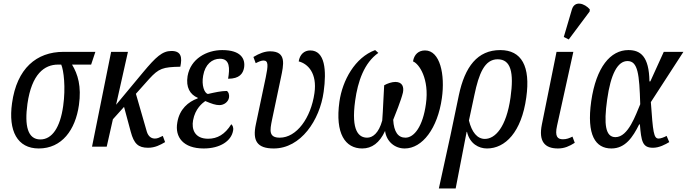

<svg xmlns="http://www.w3.org/2000/svg" viewBox="-20 -829 3882 1085"><path d="M199 10C330 10 406 -95 426 -235C441 -341 420 -410 387 -464H495L519 -536H339C186 -536 75 -442 48 -246C26 -89 78 10 199 10ZM208 -41C136 -41 118 -119 135 -242C159 -411 231 -464 308 -464H326C340 -432 352 -335 337 -230C320 -108 274 -41 208 -41Z M500 0H583L618 -155L681 -225L719 -84C737 -17 761 6 817 6C856 6 886 -10 913 -26L900 -61C879 -51 870 -46 855 -46C837 -46 819 -56 810 -84L748 -299L823 -383C878 -443 900 -450 999 -452C1010 -504 1005 -541 949 -541C897 -541 861 -507 789 -421L636 -237L703 -536H608Z M1131 10C1225 10 1287 -33 1297 -90C1301 -109 1294 -121 1287 -127C1251 -69 1208 -45 1156 -45C1079 -45 1062 -100 1071 -149C1083 -215 1123 -246 1140 -258C1177 -242 1199 -235 1220 -235C1247 -235 1270 -254 1274 -277C1277 -299 1269 -311 1262 -315C1230 -315 1195 -307 1155 -298C1135 -302 1118 -347 1128 -401C1139 -466 1179 -497 1223 -497C1280 -497 1279 -442 1269 -384C1334 -384 1353 -414 1359 -445C1368 -496 1342 -546 1236 -546C1148 -546 1057 -497 1040 -399C1030 -336 1053 -295 1098 -276L1097 -273C1044 -254 994 -212 982 -137C967 -54 1016 10 1131 10Z M1527 10C1680 10 1787 -150 1809 -310C1826 -431 1817 -544 1733 -544C1699 -544 1674 -521 1668 -482C1720 -469 1773 -415 1757 -303C1737 -162 1656 -51 1561 -51C1498 -51 1505 -92 1517 -151L1567 -388C1583 -464 1601 -539 1506 -539C1476 -539 1445 -527 1412 -507L1425 -472C1443 -481 1457 -487 1469 -487C1498 -487 1495 -457 1482 -393L1426 -127C1406 -34 1432 10 1527 10Z M1898 -254C1873 -74 1931 10 2027 10C2081 10 2125 -21 2156 -89C2164 -29 2211 10 2267 10C2367 10 2453 -104 2477 -274C2496 -407 2467 -544 2382 -544C2345 -544 2320 -521 2314 -482C2348 -469 2407 -384 2387 -242C2370 -116 2321 -51 2271 -51C2230 -51 2206 -83 2202 -152C2212 -177 2247 -263 2257 -306C2263 -335 2256 -366 2214 -366C2194 -366 2168 -357 2151 -347C2147 -290 2145 -209 2140 -148C2120 -75 2085 -51 2055 -51C2009 -51 1963 -87 1987 -260C2002 -369 2038 -474 2118 -530L2100 -546C1986 -504 1915 -375 1898 -254Z M2573 -291 2526 -66 2460 236H2555L2617 -84H2619C2635 -16 2686 10 2732 10C2835 10 2927 -82 2954 -278C2979 -455 2927 -546 2807 -546C2678 -546 2607 -452 2573 -291ZM2720 -44C2677 -44 2646 -82 2630 -148L2661 -293C2686 -412 2718 -494 2792 -494C2867 -494 2885 -420 2865 -278C2841 -108 2777 -44 2720 -44Z M3194 -606 3312 -764 3313 -776C3284 -810 3228 -828 3212 -776L3166 -620ZM3133 10C3170 10 3198 -3 3228 -22L3215 -57C3197 -48 3182 -42 3161 -42C3131 -42 3114 -57 3128 -119L3220 -536H3125L3042 -125C3023 -30 3058 10 3133 10Z M3435 10C3514 10 3556 -54 3592 -126H3596C3604 -31 3610 6 3670 6C3706 6 3740 -13 3762 -26L3747 -61C3733 -53 3713 -46 3702 -46C3674 -46 3670 -82 3658 -252L3842 -536H3731L3655 -369H3650C3648 -511 3599 -546 3531 -546C3430 -546 3349 -450 3321 -257C3294 -65 3345 10 3435 10ZM3458 -54C3402 -54 3391 -124 3411 -266C3431 -410 3470 -484 3526 -484C3585 -484 3593 -410 3598 -240C3573 -182 3531 -54 3458 -54Z"/></svg>

Font: Noto Serif ExtraCondensed
Style: Italic
Weight: 400
Width: 2
Italic angle: -12°
Designer: Monotype Design Team
Foundry: Monotype Imaging Inc.
Version: Version 2.014